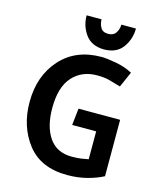

<svg xmlns="http://www.w3.org/2000/svg" viewBox="-132 -997 920 1105"><g transform="rotate(15 328.0 -444.5)"><path d="M539 -903Q539 -840 503 -790Q467 -740 392 -739Q317 -740 281 -790Q245 -840 245 -903H334Q334 -877 346.5 -854.5Q359 -832 392 -832Q424 -832 438 -854.5Q452 -877 452 -903ZM339 -372H587V-36Q548 -15 493 -0.5Q438 14 375 14Q216 14 136.5 -88.5Q57 -191 57 -337Q57 -492 147 -593Q237 -694 391 -694Q421 -694 476.5 -684Q532 -674 577 -650L536 -557Q492 -570 464.5 -577.5Q437 -585 393 -585Q303 -585 247.5 -523.5Q192 -462 192 -338Q192 -226 237.5 -160.5Q283 -95 372 -95Q405 -95 429 -98.5Q453 -102 471 -106V-272H328Z"/></g></svg>

Font: Palanquin
Style: Bold
Weight: 700
Designer: Pria Ravichandran
Version: Version 1.0.4